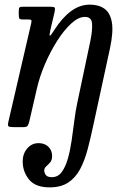

<svg xmlns="http://www.w3.org/2000/svg" viewBox="-20 -549 573 829"><path d="M79 -520H194Q212.5 -520 215.8 -516.5Q219 -513 216 -498.5L197.5 -419.5Q192 -395 195.5 -394.8Q199 -394.5 214.5 -419.5Q248 -472 286.2 -500.5Q324.5 -529 368 -529Q406.5 -529 431.2 -511.2Q456 -493.5 463 -452.5Q470 -411.5 455 -341L383.5 -11Q371.5 46 358.5 95.2Q345.5 144.5 325.8 181.5Q306 218.5 274.5 239.2Q243 260 194 260Q133 260 105.5 226.2Q78 192.5 78 148Q78 115 97.5 92Q117 69 147 69Q172.5 69 188.8 84.5Q205 100 205 125Q205 142.5 196.5 152.2Q188 162 179.5 169.5Q171 177 171 187Q171 196.5 177.5 206.2Q184 216 204 216Q230 216 246.2 194.2Q262.5 172.5 272.8 136.8Q283 101 289.2 58.2Q295.5 15.5 300.8 -27Q306 -69.5 313.5 -104L370 -371.5Q379.5 -418 377.5 -447Q375.5 -476 346.5 -476Q318.5 -476 287.2 -447.2Q256 -418.5 226.5 -372Q197 -325.5 174 -271.8Q151 -218 139.5 -167.5L106.5 -24.5Q103.5 -13 99.8 -6.5Q96 0 81 0H42Q20.5 0 16.5 -3.8Q12.5 -7.5 16.5 -24.5L114.5 -447.5Q117.5 -460.5 114.5 -462.8Q111.5 -465 100.5 -465H78Q65.5 -465 63.2 -469.5Q61 -474 61 -486.5V-500.5Q61 -513 64 -516.5Q67 -520 79 -520Z"/></svg>

Font: Besley* Narrow
Style: Italic
Weight: 400
Width: 4
Italic angle: -13°
Designer: Owen Earl
Foundry: indestructible type*
Version: Version 3.000; ttfautohint (v1.8.3)